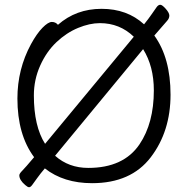

<svg xmlns="http://www.w3.org/2000/svg" viewBox="-20 -750 785 805"><path d="M211 -97Q268 -46 350 -46Q498 -46 565 -145Q625 -234 625 -371Q625 -472 580 -544ZM541 -596Q482 -653 399 -653Q356 -653 307.5 -633Q259 -613 217 -573.5Q175 -534 148.5 -475Q122 -416 122 -350Q122 -221 169 -147ZM366 18Q247 18 168 -44Q150 -23 136 -3.5Q122 16 115 25.5Q108 35 102 35Q96 35 86 26Q61 5 61 -15Q61 -22 73.5 -34.5Q86 -47 123 -91Q53 -185 53 -337Q53 -460 110 -565Q134 -609 158 -633.5Q182 -658 197.5 -658Q213 -658 223 -646Q299 -713 406 -713Q513 -713 584 -648Q602 -670 616 -690.5Q630 -711 637 -720.5Q644 -730 652 -730Q660 -730 675 -713Q690 -696 690 -684.5Q690 -673 680.5 -662.5Q671 -652 627 -601Q695 -507 695 -353Q695 -199 612 -90.5Q529 18 366 18Z"/></svg>

Font: LXGW WenKai Lite
Style: Regular
Weight: 400
Designer: LXGW / Fontworks Inc.
Foundry: LXGW / Fontworks Inc.
Version: Version 1.511; March 25, 2025